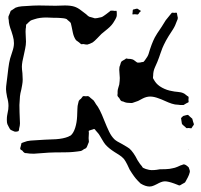

<svg xmlns="http://www.w3.org/2000/svg" viewBox="-20 -543 734 702"><path d="M17 -70Q16 -71 12 -79L7 -89Q5 -94 5 -105Q5 -114 6 -120Q7 -126 8 -131Q11 -143 11 -156Q11 -171 6 -188Q2 -208 2 -217Q2 -226 4 -240Q6 -254 7 -264Q8 -273 10.5 -293.5Q13 -314 17 -329Q19 -337 25 -354Q31 -371 31 -385Q31 -398 27 -411.5Q23 -425 22 -428Q12 -454 12 -469Q10 -477 11 -483Q12 -486 13.5 -489Q15 -492 16 -495L19 -503Q21 -505 23.5 -506Q26 -507 28 -509Q37 -515 37 -515Q47 -519 60 -520Q73 -521 77 -521Q103 -523 122 -523L183 -522L217 -523Q238 -523 251 -519Q264 -515 276.5 -505Q289 -495 295 -491Q302 -484 306 -482L317 -479Q326 -476 327 -476L336 -477Q338 -478 342.5 -478.5Q347 -479 350 -480Q354 -481 359.5 -485Q365 -489 368 -491L381 -501Q382 -502 383 -503Q384 -504 386 -504H390Q397 -504 400 -503Q401 -503 403 -503.5Q405 -504 406 -503Q407 -502 407 -494V-487Q407 -480 398 -466Q390 -451 373.5 -437.5Q357 -424 351 -419Q345 -413 335.5 -403Q326 -393 319 -388Q308 -382 299 -380Q293 -380 285 -382Q283 -382 280 -381.5Q277 -381 276 -382Q274 -383 269 -388Q260 -394 258 -396Q250 -407 246.5 -423Q243 -439 242 -445Q241 -447 240.5 -451.5Q240 -456 239 -458Q238 -461 233.5 -464.5Q229 -468 227 -470L224 -473Q220 -475 213.5 -476Q207 -477 204 -477Q194 -478 175 -478L150 -479Q124 -479 107 -473Q104 -472 99 -470.5Q94 -469 91 -467L82 -459Q81 -457 79 -456Q77 -455 76 -453Q75 -451 75 -446Q75 -441 74 -438Q73 -428 74 -414Q75 -400 75 -391Q75 -379 72 -365Q69 -351 68 -346Q60 -314 60 -299Q60 -291 62 -275L63 -252Q63 -243 61 -232Q59 -221 58 -216Q54 -201 53 -191L51 -159Q51 -138 53 -92Q53 -84 50 -73Q50 -68 48 -64Q47 -63 42 -62Q37 -61 33 -62Q20 -67 17 -70ZM492 -505Q493 -504 494 -504Q495 -504 495 -503Q495 -502 493.5 -500.5Q492 -499 491 -499Q487 -492 484 -490H482L473 -491Q472 -491 468.5 -490.5Q465 -490 464 -491L465 -499Q465 -506 466 -507Q467 -509 471 -509Q479 -512 483 -511ZM546 -406Q551 -416 571 -445L586 -469Q589 -473 603 -490Q604 -492 608 -496Q610 -497 613 -496.5Q616 -496 617 -496Q618 -496 621.5 -496.5Q625 -497 626 -496Q627 -496 627 -494L629 -483Q630 -481 630 -478Q630 -474 629 -471.5Q628 -469 627 -467Q621 -449 612 -435Q607 -428 596.5 -411Q586 -394 579 -379Q575 -372 566 -346Q563 -336 555 -316Q554 -313 547 -298Q540 -283 540 -267Q540 -265 539.5 -261.5Q539 -258 540 -256Q541 -254 546 -246Q555 -232 572.5 -222.5Q590 -213 609 -210Q617 -208 630 -207Q643 -206 651 -202Q654 -201 658 -197.5Q662 -194 665 -192Q666 -191 667 -191Q668 -191 669 -189Q670 -188 669.5 -183.5Q669 -179 669 -178Q669 -177 669.5 -173.5Q670 -170 669 -169L661 -165Q653 -160 651 -159H646Q636 -159 632 -160Q620 -160 608 -164Q596 -168 583 -174Q570 -180 561 -183Q543 -190 529 -190Q516 -190 502 -183Q488 -176 485 -174L465 -167Q462 -166 457 -166.5Q452 -167 449 -167Q440 -167 430 -172Q425 -172 422 -175Q420 -177 415 -186Q412 -187 410 -192Q409 -194 409.5 -197Q410 -200 410 -201V-209Q410 -214 412.5 -222Q415 -230 416 -234Q418 -248 418 -258Q418 -265 417 -272.5Q416 -280 416 -288Q416 -299 419 -304Q422 -316 424 -318Q426 -320 437 -326Q440 -329 442 -329Q443 -330 447 -328Q459 -328 464 -326Q468 -325 474 -320Q480 -315 483 -314H486Q493 -314 499 -316Q503 -316 505 -317Q507 -319 508 -320.5Q509 -322 510 -323Q520 -336 523 -345Q534 -383 546 -406ZM674 86Q674 87 671 96Q668 104 660 118Q659 119 658 121.5Q657 124 655 125Q654 126 646 130Q644 131 641 133Q638 135 636 135Q634 135 630 133Q623 130 617 128Q595 120 583 120Q576 120 568.5 123Q561 126 554 130Q552 131 543.5 135Q535 139 527 139Q512 139 494 128Q484 118 484 118Q471 105 454 77Q451 70 445 58Q439 46 433 38Q426 30 415 23Q404 16 399 13Q377 -1 365 -15Q360 -21 352 -35Q350 -38 345.5 -46Q341 -54 336 -59L329 -67Q329 -68 327.5 -69.5Q326 -71 325 -71Q324 -72 322.5 -71Q321 -70 320 -70L310 -67Q309 -66 307.5 -66Q306 -66 305 -65Q304 -64 304.5 -61Q305 -58 305 -57L304 -38L305 -25Q305 -23 302.5 -18Q300 -13 299 -9Q299 -8 297.5 -5.5Q296 -3 295 -2Q295 -1 290 1Q287 2 284 4.5Q281 7 276 9L262 11Q246 13 234.5 13.5Q223 14 215 14Q177 14 159 15L104 19Q87 19 77 17Q72 17 70 16Q65 13 62 8Q54 4 54 1V0Q54 -3 55 -5Q56 -7 56 -9Q57 -11 57.5 -15Q58 -19 59 -20Q61 -21 63 -21.5Q65 -22 67 -23Q79 -28 92 -29Q149 -33 185 -34Q212 -36 229 -43L239 -48Q249 -57 255 -76Q261 -95 262 -118Q263 -141 263 -145Q263 -156 266 -166L268 -174Q271 -179 276 -182L283 -191Q285 -192 288.5 -191.5Q292 -191 294 -191Q295 -191 299 -191.5Q303 -192 305 -190Q306 -190 311 -185L322 -176Q324 -174 326.5 -169.5Q329 -165 331 -162Q344 -147 361 -103Q371 -78 379 -61.5Q387 -45 398 -34Q405 -27 427 -16Q448 -4 453 0Q468 13 483 43Q493 59 499 65Q501 70 504 71Q511 75 525 78L534 79Q544 79 551.5 78Q559 77 564 76Q571 76 586 75.5Q601 75 612 72Q619 71 628.5 67Q638 63 642 61Q644 61 647 59.5Q650 58 652 58Q659 58 670 69Q675 81 674 86ZM661 -122 667 -123Q668 -123 675 -116L683 -109Q684 -107 684.5 -103.5Q685 -100 686 -98Q689 -89 689 -89Q689 -86 685 -82Q681 -75 680 -74H678L669 -75Q668 -75 665 -74.5Q662 -74 661 -75Q661 -75 657 -79Q655 -81 650.5 -84.5Q646 -88 645 -91Q644 -94 644 -97.5Q644 -101 643 -104L642 -111Q644 -114 650 -119ZM670 7Q670 5 669 5Q669 2 669 2Z"/></svg>

Font: Rubik-Burned
Style: Regular
Weight: 400
Designer: NaN (generative design), Hubert & Fischer (Rubik source font outlines)
Foundry: NaN, Hubert & Fischer
Version: Version 1.000